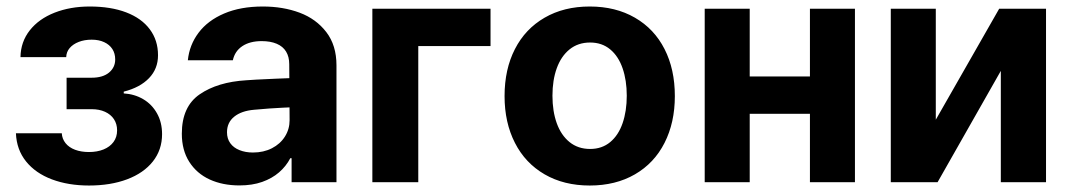

<svg xmlns="http://www.w3.org/2000/svg" viewBox="-20 -557 3274 587"><path d="M251.8 -92.2Q277.1 -92.2 296.6 -100.1Q316 -108 327 -122.9Q338 -137.8 338 -158.4Q338 -178.1 328.3 -192.7Q318.7 -207.2 301.1 -215.2Q283.6 -223.2 260.2 -223.2H183.6V-319.4H260.2Q294.3 -319.4 313.3 -335.1Q332.2 -350.9 332.2 -375.2Q332.2 -393.7 323.5 -407.1Q314.7 -420.6 298.5 -428.1Q282.3 -435.7 260.3 -435.7Q238.3 -435.7 220.8 -428.9Q203.3 -422.1 193.1 -410.2Q182.9 -398.3 182.4 -382.3H42.6Q43.4 -429.2 71.1 -464.3Q98.8 -499.4 146.9 -518.3Q195.1 -537.1 254.2 -537.1Q318.7 -537.1 365.7 -519.2Q412.8 -501.2 437.9 -467.5Q463.1 -433.9 463.1 -388Q463.1 -346.7 435.6 -318.1Q408.2 -289.5 358.3 -276.8V-271.4Q391.3 -269.4 418 -253.7Q444.6 -238 460 -210.4Q475.5 -182.9 475.5 -146.9Q475.5 -98.9 447.3 -63.3Q419.2 -27.8 368.6 -8.8Q318 10.2 252.2 10.2Q188.8 10.2 138.7 -8.6Q88.6 -27.5 59.7 -63.4Q30.7 -99.4 28.7 -149.6H168.9Q169.8 -132.6 180.4 -119.3Q191 -106.1 209.6 -99.1Q228.3 -92.2 251.8 -92.2Z M803.3 -225.3 756.5 -221.4Q717.9 -218 696 -200.2Q674 -182.4 674 -152.6Q674 -133 684.1 -119.1Q694.1 -105.2 712.3 -98Q730.5 -90.7 753.3 -90.7Q785.9 -90.7 811.4 -103.8Q836.9 -116.9 851.1 -139.5Q865.4 -162.1 865.4 -189.6L864.3 -360.7Q864.3 -383.3 854.7 -399.2Q845.1 -415.1 826 -423.2Q806.9 -431.3 780.1 -431.3Q743.9 -431.3 720.8 -415.9Q697.8 -400.5 691.9 -372.7H554.3Q559 -419.5 587.1 -456.9Q615.2 -494.3 665.3 -515.7Q715.3 -537.1 783.5 -537.1Q845.4 -537.1 896 -518.2Q946.5 -499.3 977.6 -458.9Q1008.7 -418.5 1008.7 -357.3V0H871.5V-73.4H867.6Q854.5 -48.4 833.1 -30Q811.7 -11.5 781.5 -0.8Q751.2 9.9 712.1 9.9Q660.8 9.9 621.2 -8.2Q581.5 -26.4 558.7 -62.1Q535.9 -97.8 535.9 -148.2Q535.9 -231.2 590.6 -268.7Q645.3 -306.3 732.9 -311.6Q747.6 -313.1 823.3 -316.4L871.3 -318.3L872.2 -229Q852.4 -228.4 803.3 -225.3Z M1479.7 -416.1H1258.8V0H1118.4V-530.3H1479.7Z M1522.6 -263.2Q1522.6 -345.3 1554.3 -407Q1585.9 -468.8 1645 -502.9Q1704 -537.1 1783 -537.1Q1862.1 -537.1 1921.2 -502.9Q1980.3 -468.8 2011.7 -407Q2043.2 -345.3 2043.2 -263.2Q2043.2 -182.2 2011.7 -120.2Q1980.3 -58.2 1921.2 -24Q1862.1 10.2 1783 10.2Q1704 10.2 1645 -24Q1585.9 -58.2 1554.3 -120.2Q1522.6 -182.2 1522.6 -263.2ZM1896.2 -264.4Q1896.2 -311.3 1883.5 -348.1Q1870.8 -385 1845.6 -406Q1820.4 -427 1784.1 -427Q1747.3 -427 1721.3 -406Q1695.4 -385 1682.2 -348.4Q1669 -311.9 1669 -264.4Q1669 -216.9 1682.2 -180.2Q1695.4 -143.6 1721.3 -122.6Q1747.3 -101.6 1784.1 -101.6Q1820.4 -101.6 1845.6 -122.6Q1870.8 -143.6 1883.5 -180.5Q1896.2 -217.4 1896.2 -264.4Z M2502.7 -209H2225.1V-323.2H2502.7ZM2272.1 0H2134.5V-530.3H2272.1ZM2593.8 0H2456.2V-530.3H2593.8Z M3034.8 -530.3H3178V0H3039.8V-340.3L2846.5 0H2703.4V-530.3H2841V-191Z"/></svg>

Font: Pretendard JP Variable
Style: Regular
Weight: 400
Designer: Base glyphs from Inter by Rasmus Andersson; Hangul glyphs from Noto Sans CJK(Source Han Sans) by Jang Soo-young and Kang
Foundry: Kil Hyung-jin
Version: Version 1.307;Glyphs 3.2 (3192)